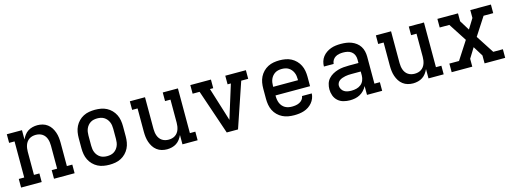

<svg xmlns="http://www.w3.org/2000/svg" viewBox="-12 -1165 4824 1809"><g transform="rotate(-15 2400.0 -260.0)"><path d="M39 0V-84H92V-436H39V-520H187V-429Q197 -451 211.5 -470.5Q226 -490 246 -503Q266 -516 290 -522Q314 -528 338 -528Q364 -528 389.5 -521Q415 -514 436 -498Q457 -482 471 -460Q485 -438 493.5 -413Q502 -388 505 -362Q508 -336 508 -310V-84H561V0H360V-84H413V-310Q413 -327 410.5 -343.5Q408 -360 402.5 -375.5Q397 -391 387 -404.5Q377 -418 363 -427Q349 -436 333 -440Q317 -444 300 -444Q283 -444 267 -440Q251 -436 237 -427Q223 -418 213 -404.5Q203 -391 197.5 -375.5Q192 -360 189.5 -343.5Q187 -327 187 -310V-84H240V0Z M900 8Q871 8 842 3Q813 -2 787 -15.5Q761 -29 740.5 -50Q720 -71 707 -97Q694 -123 689 -152Q684 -181 684 -210V-310Q684 -339 689 -368Q694 -397 707 -423Q720 -449 740.5 -470Q761 -491 787 -504.5Q813 -518 842 -523Q871 -528 900 -528Q929 -528 958 -523Q987 -518 1013 -504.5Q1039 -491 1059.5 -470Q1080 -449 1093 -423Q1106 -397 1111 -368Q1116 -339 1116 -310V-210Q1116 -181 1111 -152Q1106 -123 1093 -97Q1080 -71 1059.5 -50Q1039 -29 1013 -15.5Q987 -2 958 3Q929 8 900 8ZM900 -76Q917 -76 934 -79.5Q951 -83 965.5 -92Q980 -101 991 -114Q1002 -127 1009 -143Q1016 -159 1018.5 -176Q1021 -193 1021 -210V-310Q1021 -327 1018.5 -344Q1016 -361 1009 -377Q1002 -393 991 -406Q980 -419 965.5 -428Q951 -437 934 -440.5Q917 -444 900 -444Q883 -444 866 -440.5Q849 -437 834.5 -428Q820 -419 809 -406Q798 -393 791 -377Q784 -361 781.5 -344Q779 -327 779 -310V-210Q779 -193 781.5 -176Q784 -159 791 -143Q798 -127 809 -114Q820 -101 834.5 -92Q849 -83 866 -79.5Q883 -76 900 -76Z M1462 8Q1436 8 1410.5 1Q1385 -6 1364 -22Q1343 -38 1329 -60Q1315 -82 1306.5 -107Q1298 -132 1295 -158Q1292 -184 1292 -210V-436H1239V-520H1387V-210Q1387 -193 1389.5 -176.5Q1392 -160 1397.5 -144.5Q1403 -129 1413 -115.5Q1423 -102 1437 -93Q1451 -84 1467 -80Q1483 -76 1500 -76Q1517 -76 1533 -80Q1549 -84 1563 -93Q1577 -102 1587 -115.5Q1597 -129 1602.5 -144.5Q1608 -160 1610.5 -176.5Q1613 -193 1613 -210V-436H1560V-520H1708V-84H1761V0H1613V-91Q1603 -69 1588.5 -49.5Q1574 -30 1554 -17Q1534 -4 1510 2Q1486 8 1462 8Z M2045 0 1897 -436H1829V-520H2030V-436H1998L2080 -173Q2085 -157 2090 -140.5Q2095 -124 2100 -108Q2105 -124 2110 -140.5Q2115 -157 2120 -173L2202 -436H2170V-520H2371V-436H2303L2155 0Z M2703 8Q2673 8 2644 3Q2615 -2 2589 -15Q2563 -28 2541.5 -49Q2520 -70 2507 -96.5Q2494 -123 2489 -152Q2484 -181 2484 -210V-310Q2484 -339 2489 -368Q2494 -397 2507 -423Q2520 -449 2540.5 -470Q2561 -491 2587 -504.5Q2613 -518 2642 -523Q2671 -528 2700 -528Q2729 -528 2758 -523Q2787 -518 2813 -504.5Q2839 -491 2859.5 -470Q2880 -449 2893 -423Q2906 -397 2911 -368Q2916 -339 2916 -310V-218H2579V-210Q2579 -193 2582 -175.5Q2585 -158 2591.5 -142.5Q2598 -127 2609.5 -113.5Q2621 -100 2636 -91.5Q2651 -83 2668 -79.5Q2685 -76 2703 -76Q2721 -76 2740 -79Q2759 -82 2776 -90.5Q2793 -99 2805 -114Q2817 -129 2819 -148H2914Q2913 -124 2904 -101Q2895 -78 2879 -59Q2863 -40 2842.5 -26.5Q2822 -13 2799 -5.5Q2776 2 2751.5 5Q2727 8 2703 8ZM2579 -302H2821V-310Q2821 -327 2818.5 -344Q2816 -361 2809 -377Q2802 -393 2791 -406Q2780 -419 2765.5 -428Q2751 -437 2734 -440.5Q2717 -444 2700 -444Q2683 -444 2666 -440.5Q2649 -437 2634.5 -428Q2620 -419 2609 -406Q2598 -393 2591 -377Q2584 -361 2581.5 -344Q2579 -327 2579 -310Z M3246 8Q3215 8 3184 0Q3153 -8 3129.5 -29Q3106 -50 3095 -80Q3084 -110 3084 -142Q3084 -169 3092 -196Q3100 -223 3118.5 -243.5Q3137 -264 3161.5 -277.5Q3186 -291 3212 -298.5Q3238 -306 3265.5 -308.5Q3293 -311 3321 -311H3413V-348Q3413 -369 3404.5 -389Q3396 -409 3379 -422Q3362 -435 3341 -439.5Q3320 -444 3298 -444Q3279 -444 3259.5 -440.5Q3240 -437 3223.5 -427Q3207 -417 3196.5 -400Q3186 -383 3185 -363H3090Q3090 -388 3097.5 -412.5Q3105 -437 3120 -456.5Q3135 -476 3156 -490.5Q3177 -505 3200.5 -513.5Q3224 -522 3248.5 -525Q3273 -528 3298 -528Q3325 -528 3351 -524.5Q3377 -521 3401.5 -511.5Q3426 -502 3447 -486Q3468 -470 3482 -448Q3496 -426 3502 -400Q3508 -374 3508 -348V-84H3561V0H3413V-86Q3401 -63 3383.5 -44.5Q3366 -26 3344 -14Q3322 -2 3297 3Q3272 8 3246 8ZM3283 -76Q3308 -76 3332 -82Q3356 -88 3375 -103Q3394 -118 3403.5 -141.5Q3413 -165 3413 -189V-228H3321Q3306 -228 3291 -227Q3276 -226 3261.5 -223Q3247 -220 3232.5 -215Q3218 -210 3206 -202Q3194 -194 3186.5 -180.5Q3179 -167 3179 -152Q3179 -134 3188.5 -117.5Q3198 -101 3213.5 -91.5Q3229 -82 3247 -79Q3265 -76 3283 -76Z M3862 8Q3836 8 3810.5 1Q3785 -6 3764 -22Q3743 -38 3729 -60Q3715 -82 3706.5 -107Q3698 -132 3695 -158Q3692 -184 3692 -210V-436H3639V-520H3787V-210Q3787 -193 3789.5 -176.5Q3792 -160 3797.5 -144.5Q3803 -129 3813 -115.5Q3823 -102 3837 -93Q3851 -84 3867 -80Q3883 -76 3900 -76Q3917 -76 3933 -80Q3949 -84 3963 -93Q3977 -102 3987 -115.5Q3997 -129 4002.5 -144.5Q4008 -160 4010.5 -176.5Q4013 -193 4013 -210V-436H3960V-520H4108V-84H4161V0H4013V-91Q4003 -69 3988.5 -49.5Q3974 -30 3954 -17Q3934 -4 3910 2Q3886 8 3862 8Z M4239 0V-84H4333L4447 -260L4333 -436H4239V-520H4440V-443L4500 -346L4560 -443V-520H4761V-436H4667L4553 -260L4667 -84H4761V0H4560V-77L4500 -174L4440 -77V0Z"/></g></svg>

Font: Iosevka Etoile Medium
Style: Regular
Weight: 500
Designer: Belleve Invis
Foundry: Belleve Invis
Version: Version 22.1.2; ttfautohint (v1.8.4)